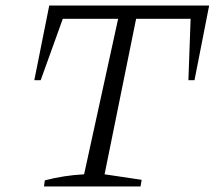

<svg xmlns="http://www.w3.org/2000/svg" viewBox="-20 -674 776 694"><path d="M736 -654 683 -384H661L669 -606H472L358 -44L492 -24L488 0H139L142 -22Q176 -31 211.5 -36.5Q247 -42 284 -44L407 -606H207L127 -384H104L158 -654Z"/></svg>

Font: Piazzolla 8pt ExtraLight
Style: Italic
Weight: 250
Italic angle: -11.3°
Designer: Juan Pablo del Peral
Foundry: Huerta Tipografica
Version: Version 2.001